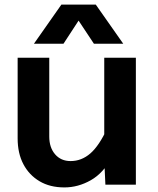

<svg xmlns="http://www.w3.org/2000/svg" viewBox="-20 -806 690 838"><path d="M195 -554V-210Q195 -162 220.5 -132.5Q246 -103 288 -103Q336 -103 374.5 -136.5Q413 -170 448 -246L468 -120Q432 -51 376.5 -19.5Q321 12 261 12Q198 12 152.5 -15Q107 -42 82 -89.5Q57 -137 57 -202V-554ZM573 -554V0H440L435 -107V-554ZM128 -615 248 -786H398L518 -615H390L323 -716L257 -615Z"/></svg>

Font: Azeret Mono Thin SemiBold
Style: Regular
Weight: 600
Version: Version 1.002